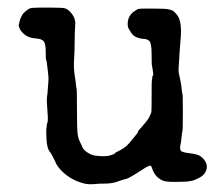

<svg xmlns="http://www.w3.org/2000/svg" viewBox="-20 -454 587 504"><path d="M166 -421Q179 -406 177.5 -389Q176 -372 176 -346.5Q176 -321 174.5 -298.5Q173 -276 176 -257Q179 -238 179.5 -231Q180 -224 181 -221.5Q182 -219 182 -169Q182 -119 183.5 -105Q185 -91 189.5 -82.5Q194 -74 195 -71Q197 -62 209 -54Q221 -46 233.5 -45Q246 -44 247.5 -44Q249 -44 253 -44Q257 -44 261.5 -44.5Q266 -45 273.5 -47.5Q281 -50 281.5 -51.5Q282 -53 285.5 -54.5Q289 -56 296 -60Q303 -64 308.5 -68Q314 -72 314 -72.5Q314 -73 316.5 -75.5Q319 -78 320.5 -79.5Q322 -81 323 -83Q331 -92 331 -92.5Q331 -93 333 -95Q335 -97 335.5 -98Q336 -99 339.5 -103Q343 -107 342 -108Q341 -109 353.5 -122.5Q366 -136 371.5 -146Q377 -156 377.5 -162Q378 -168 378 -202Q378 -240 378.5 -241Q379 -242 379.5 -248.5Q380 -255 381 -255Q383 -256 382 -263L379 -282Q378 -281 378 -311Q378 -341 372 -346.5Q366 -352 356 -352Q334 -354 325 -367Q323 -370 320 -375Q313 -384 316 -400Q319 -416 335 -426Q338 -428 341.5 -430Q345 -432 380.5 -431.5Q416 -431 417 -430.5Q418 -430 424.5 -429Q431 -428 435 -425Q439 -422 442 -418Q459 -402 454 -350Q453 -342 452.5 -331Q452 -320 451.5 -317.5Q451 -315 450.5 -301.5Q450 -288 449 -278Q448 -268 450 -259.5Q452 -251 453 -245Q454 -239 455 -234.5Q456 -230 457 -219Q458 -208 459 -207Q460 -206 460 -159.5Q460 -113 459 -110.5Q458 -108 456.5 -93Q455 -78 454.5 -77.5Q454 -77 453 -69Q452 -61 455.5 -57.5Q459 -54 479.5 -51.5Q500 -49 506 -44Q527 -28 522 -9Q518 5 503.5 12.5Q489 20 481.5 21Q474 22 471.5 22.5Q469 23 441.5 23.5Q414 24 405 19Q387 10 380 -10Q378 -16 377 -18Q373 -22 354 -9Q319 14 311.5 15.5Q304 17 289 22.5Q274 28 255 28Q236 28 231 29Q212 31 198 27Q159 16 135 -13Q127 -24 127 -25Q127 -26 125 -30Q123 -34 119 -42Q115 -50 112 -54Q103 -64 102 -89.5Q101 -115 101.5 -115.5Q102 -116 102.5 -121.5Q103 -127 103 -128Q107 -135 105 -155Q102 -192 103.5 -200.5Q105 -209 105.5 -220.5Q106 -232 107 -240.5Q108 -249 106 -264.5Q104 -280 103 -288.5Q102 -297 101 -297Q100 -297 100 -318.5Q100 -340 94.5 -346Q89 -352 75 -353Q56 -354 45 -363Q34 -372 31 -380.5Q28 -389 29 -389Q30 -389 30.5 -393.5Q31 -398 32 -400Q33 -402 33.5 -404.5Q34 -407 35 -408Q36 -409 36 -409.5Q36 -410 37.5 -413Q39 -416 39.5 -417Q40 -418 45 -422.5Q50 -427 54.5 -430Q59 -433 68 -433.5Q77 -434 84 -434Q91 -434 117.5 -434Q144 -434 151 -432Q158 -430 166 -421Z"/></svg>

Font: TT2020 Style E
Style: Regular
Weight: 400
Version: Version 00.2